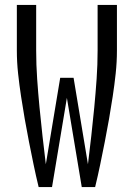

<svg xmlns="http://www.w3.org/2000/svg" viewBox="-20 -755 540 775"><path d="M136 0Q125 -45 115.5 -91Q106 -137 97 -182.5Q88 -228 80 -274Q72 -320 65 -366Q58 -412 53 -458.5Q48 -505 48 -551V-735H126V-551Q126 -494 130 -436.5Q134 -379 139.5 -321.5Q145 -264 151.5 -206.5Q158 -149 165 -92L223 -441H277L335 -92Q342 -149 348.5 -206.5Q355 -264 360.5 -321.5Q366 -379 370 -436.5Q374 -494 374 -551V-735H452V-551Q452 -505 447 -458.5Q442 -412 435 -366Q428 -320 420 -274Q412 -228 403 -182.5Q394 -137 384.5 -91Q375 -45 364 0H310L250 -360L190 0Z"/></svg>

Font: iosevka_custom_sans_ss08
Style: Regular
Weight: 400
Designer: Belleve Invis
Foundry: Belleve Invis
Version: Version 10.3.0; ttfautohint (v1.8.3)